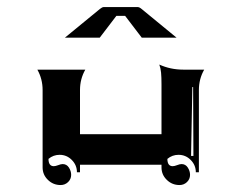

<svg xmlns="http://www.w3.org/2000/svg" viewBox="-20 -669 694 552"><path d="M166.7 -560.8 267.3 -643.3Q273.9 -648.7 278.3 -648.7H376Q380.6 -648.7 387 -643.3L487.5 -560.8H387.5L339.8 -623.3H314.5Q267.1 -561 266.8 -560.8ZM87.4 -468.8H225.3Q210 -442.1 210 -410.2V-283.2H444.3V-426.8Q444.3 -447 443.1 -460Q441.9 -472.9 438 -483.4Q470 -468.8 506.8 -468.8H567.1Q551.8 -442.1 551.8 -410.2V-173.8H543Q543 -194.3 528.3 -209.1Q513.7 -223.9 493.2 -223.9Q475.1 -223.9 461.2 -212.2Q461.2 -191.4 476.3 -191.2Q481.4 -191.2 489.1 -194.2Q496.8 -197.3 502 -197.3Q513.4 -197.3 519.9 -187.3Q526.4 -177.2 526.4 -166.3Q526.4 -154.1 517.5 -145.5Q508.5 -137 496.1 -137Q474.6 -137 459.5 -151.9Q444.3 -166.7 444.3 -187.7V-195.3H210V-173.8H201.2Q201.2 -194.3 186.5 -209.1Q171.9 -223.9 151.4 -223.9Q133.3 -223.9 119.4 -212.2Q119.4 -191.4 134.5 -191.2Q139.6 -191.2 147.3 -194.2Q155 -197.3 160.2 -197.3Q171.6 -197.3 178.1 -187.3Q184.6 -177.2 184.6 -166.3Q184.6 -154.1 175.7 -145.5Q166.7 -137 154.3 -137Q132.8 -137 117.7 -151.9Q102.5 -166.7 102.5 -187.7V-410.2Q102.5 -441.9 87.4 -468.8ZM529.3 -220.7H536.1L535.2 -418.9L533 -418.5Z"/></svg>

Font: AgreloyInT3
Style: Medium
Weight: 400
Designer: gluk
Foundry: gluk
Version: Version 0.27